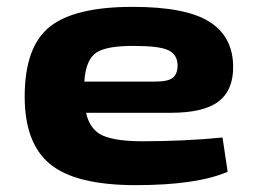

<svg xmlns="http://www.w3.org/2000/svg" viewBox="-20 -528 748 560"><path d="M396 -116Q518 -116 629 -127L644 -27Q554 12 376 12Q201 12 126.5 -49Q52 -110 52 -246Q52 -391 124.5 -449.5Q197 -508 367 -508Q521 -508 590 -465Q659 -422 660 -335Q661 -266 618 -232.5Q575 -199 478 -199H231Q242 -150 279 -133Q316 -116 396 -116ZM373 -394Q292 -395 261 -374.5Q230 -354 226 -290H432Q471 -290 484.5 -301.5Q498 -313 498 -338Q497 -370 470 -382Q443 -394 373 -394Z"/></svg>

Font: Exo 2 Expanded
Style: Bold
Weight: 700
Width: 7
Designer: Natanael Gama
Version: Version 1.001;PS 001.001;hotconv 1.0.70;makeotf.lib2.5.58329